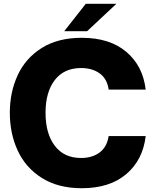

<svg xmlns="http://www.w3.org/2000/svg" viewBox="-20 -979 819 1016"><path d="M32 -382Q32 -492 74 -582Q116 -672 201.5 -725.5Q287 -779 413 -779Q560 -779 648 -705Q736 -631 751 -505H555Q547 -562 507.5 -590.5Q468 -619 409 -619Q319 -619 270 -555.5Q221 -492 221 -382Q221 -272 270 -207.5Q319 -143 409 -143Q468 -143 507 -172Q546 -201 555 -259H751Q736 -132 648 -57.5Q560 17 413 17Q288 17 202 -37Q116 -91 74 -181.5Q32 -272 32 -382ZM441 -814H320L434 -959H596Z"/></svg>

Font: Open Sauce Sans Black
Style: Regular
Weight: 900
Designer: Alfredo Marco Pradil
Foundry: Creative Sauce Fz LLC
Version: Version 1.477